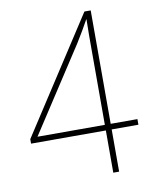

<svg xmlns="http://www.w3.org/2000/svg" viewBox="-82 -780 672 842"><g transform="rotate(-10 254.5 -359.0)"><path d="M499 -188H380V0H354V-188H21V-208L352 -718H380V-213H499ZM354 -556Q354 -589 354 -609.5Q354 -630 354.5 -646Q355 -662 355 -683H354Q339 -656 327 -635.5Q315 -615 297 -586L54 -213H354Z"/></g></svg>

Font: Noto Sans Bengali SemiCondensed Thin
Style: Regular
Weight: 100
Width: 4
Designer: Joana Ranito - Universal Thirst; Jelle Bosma - Monotype Design Team
Foundry: Universal Thirst ehf.
Version: Version 3.000; ttfautohint (v1.8.4.7-5d5b)